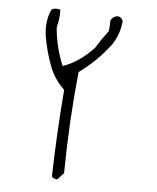

<svg xmlns="http://www.w3.org/2000/svg" viewBox="-49 -718 598 731"><g transform="rotate(5 250.0 -352.5)"><path d="M119.1 -671.9Q132.8 -679.7 152.3 -673.8Q154.3 -644.5 144.5 -605.5Q150.4 -531.2 179.7 -460.9Q242.2 -482.4 296.9 -541Q318.4 -576.2 343.8 -609.4Q345.7 -630.9 345.7 -650.4Q355.5 -666 371.1 -668Q384.8 -668 392.6 -652.3Q388.7 -601.6 361.3 -560.5Q310.5 -492.2 242.2 -443.4Q222.7 -253.9 220.7 -54.7Q209 -43 197.3 -29.3Q181.6 -29.3 175.8 -39.1Q179.7 -203.1 193.4 -371.1Q154.3 -408.2 136.7 -455.1Q115.2 -511.7 105.5 -570.3Q97.7 -627 119.1 -671.9Z"/></g></svg>

Font: BoLeHuaiShuti
Style: Regular
Weight: 400
Designer: Aston.linsen@gmail.com
Foundry: BoLe
Version: Version 1.00 June 15, 2016, initial release